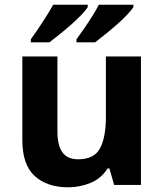

<svg xmlns="http://www.w3.org/2000/svg" viewBox="-20 -786 697 816"><path d="M579 -546V0H465L445 -70H437Q411 -28 365.5 -9Q320 10 269 10Q181 10 128 -37.5Q75 -85 75 -190V-546H224V-227Q224 -169 245 -139Q266 -109 312 -109Q380 -109 405 -155.5Q430 -202 430 -289V-546ZM547 -756Q539 -743 520 -723Q501 -703 476 -681Q451 -659 426.5 -639.5Q402 -620 384 -606H305V-619Q319 -638 337 -664Q355 -690 372 -717Q389 -744 400 -766H547ZM353 -756Q345 -743 326 -723Q307 -703 282 -681Q257 -659 232.5 -639.5Q208 -620 190 -606H111V-619Q125 -638 142.5 -664Q160 -690 177 -717Q194 -744 206 -766H353Z"/></svg>

Font: Noto Sans Hanifi Rohingya
Style: Regular
Weight: 400
Designer: Monotype Design Team and DaltonMaag
Foundry: Google LLC
Version: Version 2.101